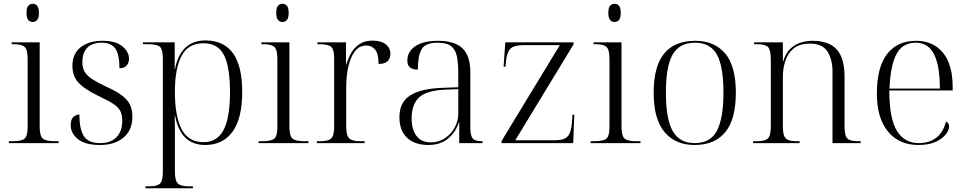

<svg xmlns="http://www.w3.org/2000/svg" viewBox="-20 -761 5138 1021"><path d="M154 -644Q140 -644 130.5 -654.5Q121 -665 121 -693Q121 -720 130.5 -730.5Q140 -741 154 -741Q168 -741 177.5 -730.5Q187 -720 187 -693Q187 -665 177.5 -654.5Q168 -644 154 -644ZM27 0V-10H47Q96 -10 111.5 -24.5Q127 -39 127 -86V-448Q127 -496 111.5 -511Q96 -526 52 -526H42V-536H191V-88Q191 -40 206.5 -25Q222 -10 271 -10H292V0Z M512 10Q433 10 394.5 -21Q356 -52 356 -96Q356 -127 371 -139.5Q386 -152 402 -152Q402 -77 425 -38.5Q448 0 513 0Q569 0 599.5 -31.5Q630 -63 630 -119Q630 -149 620.5 -169Q611 -189 586.5 -206Q562 -223 517 -244Q459 -272 426 -296Q393 -320 379 -347.5Q365 -375 365 -412Q365 -474 408 -509Q451 -544 526 -544Q596 -544 631 -514.5Q666 -485 666 -449Q666 -426 653 -412Q640 -398 615 -398Q615 -475 592 -504.5Q569 -534 522 -534Q470 -534 444 -507Q418 -480 418 -431Q418 -397 432.5 -375.5Q447 -354 476 -336.5Q505 -319 547 -299Q601 -275 631 -251.5Q661 -228 672.5 -201.5Q684 -175 684 -140Q684 -69 637 -29.5Q590 10 512 10Z M753 240V230H771Q816 230 831 215Q846 200 846 153V-450Q846 -497 831 -511.5Q816 -526 767 -526H740V-536H909V-395H911Q924 -466 964.5 -506Q1005 -546 1072 -546Q1268 -546 1268 -273Q1268 -131 1216.5 -60.5Q1165 10 1071 10Q940 10 911 -146H909Q910 -123 910 -89Q910 -55 910 -16V150Q910 199 925.5 214.5Q941 230 986 230H1006V240ZM1063 -5Q1134 -5 1168.5 -69Q1203 -133 1203 -271Q1203 -407 1170.5 -469Q1138 -531 1062 -531Q980 -531 945 -463Q910 -395 910 -274Q910 -142 946 -73.5Q982 -5 1063 -5Z M1482 -644Q1468 -644 1458.5 -654.5Q1449 -665 1449 -693Q1449 -720 1458.5 -730.5Q1468 -741 1482 -741Q1496 -741 1505.5 -730.5Q1515 -720 1515 -693Q1515 -665 1505.5 -654.5Q1496 -644 1482 -644ZM1355 0V-10H1375Q1424 -10 1439.5 -24.5Q1455 -39 1455 -86V-448Q1455 -496 1439.5 -511Q1424 -526 1380 -526H1370V-536H1519V-88Q1519 -40 1534.5 -25Q1550 -10 1599 -10H1620V0Z M1665 0V-10H1682Q1726 -10 1741.5 -25Q1757 -40 1757 -87V-450Q1757 -497 1741.5 -511.5Q1726 -526 1677 -526H1668V-536H1820V-418H1822Q1830 -447 1846 -476.5Q1862 -506 1890 -525.5Q1918 -545 1962 -545Q2006 -545 2031 -525.5Q2056 -506 2056 -474Q2056 -451 2041.5 -436Q2027 -421 1993 -421Q1993 -475 1975 -497Q1957 -519 1928 -519Q1898 -519 1878 -500Q1858 -481 1845.5 -449Q1833 -417 1827 -378.5Q1821 -340 1821 -302V-90Q1821 -41 1836.5 -25.5Q1852 -10 1896 -10H1919V0Z M2258 10Q2185 10 2144.5 -28.5Q2104 -67 2104 -138Q2104 -217 2161 -253.5Q2218 -290 2334 -294L2417 -297V-372Q2417 -425 2409.5 -461.5Q2402 -498 2378.5 -516Q2355 -534 2307 -534Q2242 -534 2222 -499Q2202 -464 2202 -391Q2146 -391 2146 -438Q2146 -486 2188 -515Q2230 -544 2309 -544Q2399 -544 2440 -503.5Q2481 -463 2481 -379V-86Q2481 -41 2493 -25.5Q2505 -10 2542 -10H2546V0H2422V-110H2420Q2404 -59 2363 -24.5Q2322 10 2258 10ZM2272 -4Q2313 -4 2346 -26Q2379 -48 2398 -83Q2417 -118 2417 -155V-287L2344 -284Q2246 -279 2207.5 -242Q2169 -205 2169 -131Q2169 -73 2194.5 -38.5Q2220 -4 2272 -4Z M2647 0V-11L2957 -521H2764Q2713 -521 2694 -502Q2675 -483 2670 -431L2668 -406H2658L2667 -536H3030V-525L2720 -15H2929Q2980 -15 2999 -36Q3018 -57 3022 -114L3024 -151H3034L3028 0Z M3248 -644Q3234 -644 3224.5 -654.5Q3215 -665 3215 -693Q3215 -720 3224.5 -730.5Q3234 -741 3248 -741Q3262 -741 3271.5 -730.5Q3281 -720 3281 -693Q3281 -665 3271.5 -654.5Q3262 -644 3248 -644ZM3121 0V-10H3141Q3190 -10 3205.5 -24.5Q3221 -39 3221 -86V-448Q3221 -496 3205.5 -511Q3190 -526 3146 -526H3136V-536H3285V-88Q3285 -40 3300.5 -25Q3316 -10 3365 -10H3386V0Z M3673 10Q3572 10 3514 -58.5Q3456 -127 3456 -268Q3456 -408 3511.5 -476Q3567 -544 3677 -544Q3779 -544 3836 -477Q3893 -410 3893 -268Q3893 -127 3837 -58.5Q3781 10 3673 10ZM3674 0Q3758 0 3792.5 -66Q3827 -132 3827 -268Q3827 -410 3791.5 -472Q3756 -534 3676 -534Q3593 -534 3557 -471Q3521 -408 3521 -268Q3521 -129 3557 -64.5Q3593 0 3674 0Z M3985 0V-10H3999Q4033 -10 4050 -16.5Q4067 -23 4073 -41Q4079 -59 4079 -94V-443Q4079 -495 4064.5 -510.5Q4050 -526 4005 -526H3990V-536H4143V-435H4145Q4157 -477 4182 -501Q4207 -525 4238 -534.5Q4269 -544 4300 -544Q4388 -544 4429.5 -498Q4471 -452 4471 -353V-94Q4471 -59 4476.5 -41Q4482 -23 4498.5 -16.5Q4515 -10 4547 -10H4557V0H4407V-380Q4407 -446 4380 -487.5Q4353 -529 4287 -529Q4231 -529 4200 -503Q4169 -477 4156 -436.5Q4143 -396 4143 -352V-94Q4143 -59 4149 -41Q4155 -23 4172 -16.5Q4189 -10 4222 -10H4232V0Z M4864 10Q4761 10 4702 -61.5Q4643 -133 4643 -263Q4643 -404 4697.5 -474Q4752 -544 4852 -544Q4942 -544 4994 -481Q5046 -418 5046 -299V-280H4709Q4709 -132 4749 -66Q4789 0 4866 0Q4923 0 4960 -29.5Q4997 -59 5010 -114Q5027 -109 5027 -88Q5027 -69 5009 -46Q4991 -23 4955 -6.5Q4919 10 4864 10ZM4978 -290Q4978 -411 4947 -472.5Q4916 -534 4850 -534Q4779 -534 4747 -473Q4715 -412 4710 -290Z"/></svg>

Font: Noto Serif Display Light
Style: Regular
Weight: 300
Designer: Monotype Design Team
Foundry: Monotype Imaging Inc.
Version: Version 2.009